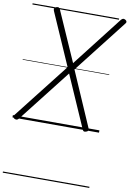

<svg xmlns="http://www.w3.org/2000/svg" viewBox="-145 -1077 1107 1639"><g transform="rotate(10 408.5 -257.5)"><path d="M641 10Q628 15 620.5 12Q613 9 608 -4L411 -453L56 1Q47 11 39 12.5Q31 14 19 9Q12 4 8.5 -0.5Q5 -5 6 -11.5Q7 -18 14 -25L389 -504L190 -958Q185 -972 189.5 -979.5Q194 -987 206 -992Q219 -996 226 -993Q233 -990 239 -977L429 -546L767 -981Q776 -991 784 -993Q792 -995 803 -989Q810 -985 813.5 -980Q817 -975 816.5 -969Q816 -963 809 -955L450 -495L655 -23Q661 -10 657 -1.5Q653 7 641 10ZM0 469H750V479H0ZM0 -20H750V0H0ZM0 -505H750V-500H0ZM0 -989H750V-979H0Z"/></g></svg>

Font: Playwrite DE VA Guides
Style: Regular
Weight: 400
Designer: Veronika Burian, José Scaglione
Foundry: TypeTogether
Version: Version 1.003